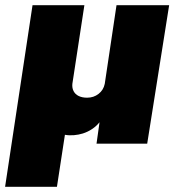

<svg xmlns="http://www.w3.org/2000/svg" viewBox="-34 -550 680 735"><path d="M-14.5 165 90.5 -530H289L243 -229Q241.5 -213 247.8 -201Q254 -189 267.2 -182.5Q280.5 -176 299.5 -176Q324.5 -176 343.2 -190.5Q362 -205 367 -229L412 -530H613.5L529.5 0H335.5L347 -82Q335 -67 318.5 -56Q302 -45 283 -39Q267 -34 249 -32.5Q231 -31 214.5 -34L184 165Z"/></svg>

Font: Public Sans Thin Black
Style: Italic
Weight: 900
Italic angle: -8°
Version: Version 2.001